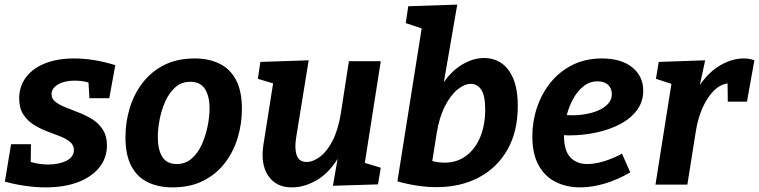

<svg xmlns="http://www.w3.org/2000/svg" viewBox="-20 -799 3285 831"><path d="M178 12Q136 12 90 5.5Q44 -1 1 -13L28 -175H114L113 -98Q130 -93 148.5 -90Q167 -87 188 -87Q235 -87 267 -103Q299 -119 300 -149Q300 -171 283 -185Q266 -199 239 -209.5Q212 -220 181.5 -231.5Q151 -243 124 -260.5Q97 -278 80 -305Q63 -332 63 -375Q64 -428 94 -466.5Q124 -505 177 -525.5Q230 -546 300 -546Q386 -546 479 -517L453 -374H367L363 -442Q334 -450 303 -450Q260 -450 232 -434Q204 -418 203 -392Q203 -371 220 -358Q237 -345 264.5 -334Q292 -323 323 -311Q354 -299 381.5 -281.5Q409 -264 426 -236.5Q443 -209 443 -168Q442 -113 408.5 -72.5Q375 -32 316 -10Q257 12 178 12Z M823 -546Q883 -546 929 -524Q975 -502 1001 -454Q1027 -406 1027 -327Q1027 -264 1009 -203.5Q991 -143 954 -94.5Q917 -46 860.5 -17Q804 12 727 12Q666 12 620 -10Q574 -32 548.5 -80Q523 -128 523 -206Q523 -269 541 -329.5Q559 -390 596 -439Q633 -488 689.5 -517Q746 -546 823 -546ZM804 -445Q765 -445 738 -420.5Q711 -396 694.5 -358Q678 -320 670.5 -279.5Q663 -239 663 -206Q663 -151 682.5 -120Q702 -89 745 -89Q783 -89 810.5 -113.5Q838 -138 854.5 -176Q871 -214 879 -255Q887 -296 887 -329Q887 -383 867 -414Q847 -445 804 -445Z M1245 12Q1176 13 1141.5 -37.5Q1107 -88 1120 -172L1162 -438L1096 -458L1107 -531L1316 -538L1262 -205Q1254 -157 1264 -127.5Q1274 -98 1307 -98Q1335 -98 1365 -120.5Q1395 -143 1419 -189Q1443 -235 1455 -307L1490 -534H1628L1559 -94L1628 -73L1616 -1L1421 5L1441 -111Q1401 -47 1348 -17.5Q1295 12 1245 12Z M1700 -14 1805 -676 1736 -699 1747 -772 1959 -779 1901 -443Q1937 -495 1983.5 -521.5Q2030 -548 2076 -548Q2115 -548 2147.5 -527.5Q2180 -507 2200.5 -461Q2221 -415 2221 -340Q2221 -231 2177 -152.5Q2133 -74 2053.5 -31.5Q1974 11 1869 11Q1790 11 1700 -14ZM1870 -222 1851 -102Q1878 -95 1904 -95Q1958 -95 1997.5 -124.5Q2037 -154 2058.5 -206Q2080 -258 2080 -325Q2080 -385 2063 -410.5Q2046 -436 2018 -436Q1990 -436 1960 -411.5Q1930 -387 1905.5 -339Q1881 -291 1870 -222Z M2491 12Q2433 12 2386 -11Q2339 -34 2311.5 -83Q2284 -132 2284 -210Q2284 -274 2304.5 -334.5Q2325 -395 2363.5 -442.5Q2402 -490 2458 -518Q2514 -546 2585 -546Q2669 -546 2716.5 -507.5Q2764 -469 2764 -406Q2764 -359 2737 -322.5Q2710 -286 2664.5 -262Q2619 -238 2561.5 -225.5Q2504 -213 2442 -213Q2431 -213 2421 -214V-213Q2421 -147 2448.5 -118Q2476 -89 2522 -89Q2554 -89 2592.5 -100.5Q2631 -112 2672 -134L2708 -53Q2653 -21 2597.5 -4.5Q2542 12 2491 12ZM2566 -447Q2533 -447 2506.5 -426.5Q2480 -406 2461.5 -372.5Q2443 -339 2433 -301Q2444 -300 2457 -300Q2498 -300 2537.5 -310Q2577 -320 2602.5 -341Q2628 -362 2628 -392Q2628 -417 2611.5 -432Q2595 -447 2566 -447Z M2817 0 2886 -436 2819 -458 2831 -531 3032 -538 3009 -431Q3048 -488 3098.5 -517Q3149 -546 3198 -546Q3225 -546 3245 -538L3213 -359H3130L3129 -438Q3082 -432 3043.5 -374Q3005 -316 2991 -227L2955 0Z"/></svg>

Font: Bitter
Style: Bold Italic
Weight: 700
Italic angle: -9°
Designer: Sol Matas, and Bitter project Authors
Foundry: Sol Matas
Version: Version 2.001